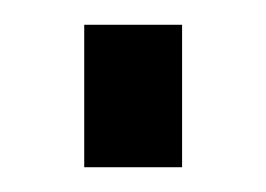

<svg xmlns="http://www.w3.org/2000/svg" viewBox="-20 -438 215 155"><path d="M48 -418H127V-303H48Z"/></svg>

Font: Aspekta 300
Style: Regular
Weight: 300
Designer: Ivo Dolenc
Version: Version 2.000